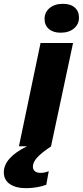

<svg xmlns="http://www.w3.org/2000/svg" viewBox="-96 -765 433 1004"><path d="M116 -540H286L171 -1L172 0Q123 32 99.5 57.5Q76 83 76 106Q76 122 86.5 130.5Q97 139 116 139Q138 139 159 130L146 201Q126 209 97.5 214Q69 219 41 219Q-13 219 -44.5 197.5Q-76 176 -76 136Q-76 60 45 0H3ZM137 -666Q137 -701 163.5 -723Q190 -745 233 -745Q273 -745 295 -725.5Q317 -706 317 -673Q317 -638 290.5 -616Q264 -594 221 -594Q182 -594 159.5 -613.5Q137 -633 137 -666Z"/></svg>

Font: Mona Sans ExtraBold
Style: Italic
Weight: 800
Italic angle: -11.7°
Designer: Deni Anggara
Foundry: GitHub
Version: Version 2.000